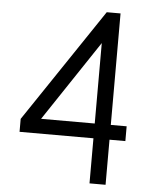

<svg xmlns="http://www.w3.org/2000/svg" viewBox="-55 -846 711 893"><g transform="rotate(5 300.0 -400.0)"><path d="M396.5 0V-210.5H51.5V-271L407 -800H471.5V-279.5H545.5V-210.5H471.5V0ZM146 -279.5H396.5V-655Z"/></g></svg>

Font: Victor Mono Thin
Style: Regular
Weight: 100
Monospace: yes
Designer: Rune Bjørnerås
Version: Version 1.561;gftools[0.9.30]